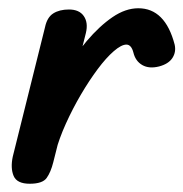

<svg xmlns="http://www.w3.org/2000/svg" viewBox="-20 -445 444 465"><path d="M52 0Q21 0 13 -19Q5 -38 11 -66L89 -379Q94 -403 109 -412.5Q124 -422 147 -422Q172 -422 183 -406Q194 -390 188 -365L109 -52Q103 -28 93 -14Q83 0 52 0ZM114 -75 131 -260Q159 -309 190 -345.5Q221 -382 252.5 -403.5Q284 -425 315 -425Q380 -425 403 -337Q407 -319 397.5 -304.5Q388 -290 365 -284Q341 -278 324.5 -287.5Q308 -297 303 -318Q298 -337 286 -337Q274 -337 255.5 -321Q237 -305 216.5 -277.5Q196 -250 176 -216Q156 -182 139.5 -145.5Q123 -109 114 -75Z"/></svg>

Font: Edu TAS Beginner SemiBold
Style: Regular
Weight: 600
Version: Version 1.003